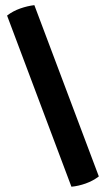

<svg xmlns="http://www.w3.org/2000/svg" viewBox="-20 -647 411 746"><path d="M113.5 -627Q87 -624 58.5 -614Q30 -604 7.5 -586.5L257.5 78.5Q284.5 76 312.8 66Q341 56 364 38.5Z"/></svg>

Font: Signika Negative SC SemiBold
Style: Regular
Weight: 600
Designer: Anna Giedryś
Foundry: Anna Giedryś
Version: Version 2.000; ttfautohint (v1.8.3) -l 8 -r 50 -G 200 -x 9 -